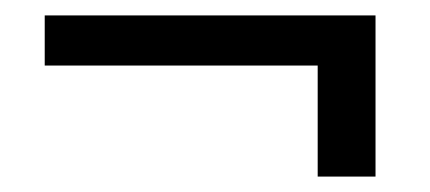

<svg xmlns="http://www.w3.org/2000/svg" viewBox="-20 -354 558 249"><path d="M467 -125H392V-269H38V-334H467Z"/></svg>

Font: Gudea
Style: Regular
Weight: 400
Designer: Agustina Mingote
Foundry: Agustina Mingote
Version: Version 1.002